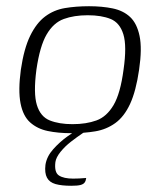

<svg xmlns="http://www.w3.org/2000/svg" viewBox="-20 -423 514 617"><path d="M209 5Q167 5 133.5 -2Q100 -9 77 -29.5Q54 -50 46 -91Q38 -132 47 -199Q57 -267 77 -308Q97 -349 125 -370Q153 -391 188.5 -397Q224 -403 266 -403Q308 -403 342 -396Q376 -389 398 -368.5Q420 -348 428.5 -307.5Q437 -267 427 -199Q417 -130 398 -89Q379 -48 350.5 -27.5Q322 -7 286.5 -1Q251 5 209 5ZM213 -24Q257 -24 290 -36Q323 -48 345 -85.5Q367 -123 377 -199Q388 -275 376.5 -312.5Q365 -350 335.5 -362Q306 -374 262 -374Q218 -374 185 -362Q152 -350 130 -312.5Q108 -275 97 -199Q87 -123 98.5 -85.5Q110 -48 140 -36Q170 -24 213 -24ZM209 174Q178 174 158.5 168.5Q139 163 131 148Q123 133 126 107Q130 80 151 56.5Q172 33 196.5 15.5Q221 -2 235 -9H271Q262 -6 245 5.5Q228 17 208.5 32Q189 47 174.5 65Q160 83 158 98Q154 131 169.5 141Q185 151 215 151Q226 151 234.5 150.5Q243 150 249 149.5Q255 149 257 149Q256 158 252 163.5Q248 169 238.5 171.5Q229 174 209 174Z"/></svg>

Font: Genos Light
Style: Italic
Weight: 300
Italic angle: -8°
Designer: Robert E. Leuschke
Foundry: Robert E. Leuschke
Version: Version 1.010